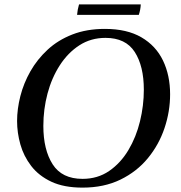

<svg xmlns="http://www.w3.org/2000/svg" viewBox="-20 -843 828 877"><path d="M757 -412Q757 -334 731.5 -258Q706 -182 655.5 -120.5Q605 -59 530 -22.5Q455 14 357 14Q272 14 214.5 -13Q157 -40 122.5 -85Q88 -130 73 -183.5Q58 -237 58 -290Q58 -345 73 -404Q88 -463 119 -517.5Q150 -572 197.5 -616Q245 -660 310.5 -685.5Q376 -711 459 -711Q560 -711 626 -672.5Q692 -634 724.5 -566.5Q757 -499 757 -412ZM637 -433Q637 -541 595.5 -605.5Q554 -670 462 -670Q395 -670 342.5 -636Q290 -602 253 -544.5Q216 -487 197 -415.5Q178 -344 178 -268Q178 -159 220.5 -92.5Q263 -26 357 -26Q426 -26 478.5 -62Q531 -98 566.5 -157.5Q602 -217 619.5 -289Q637 -361 637 -433ZM341 -823H623Q622 -799 614 -775H332Q334 -799 341 -823Z"/></svg>

Font: Castoro
Style: Italic
Weight: 400
Italic angle: -11°
Designer: John Hudson with Paul Hanslow, assisted by Kaja Sojewska.
Foundry: Tiro Typeworks Ltd.
Version: Version 2.04